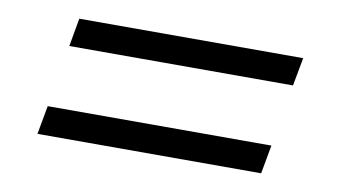

<svg xmlns="http://www.w3.org/2000/svg" viewBox="-42 -480 784 442"><g transform="rotate(10 350.0 -259.0)"><path d="M101.1 -332 112.8 -397.9H636.2L624 -332ZM64 -120.1 76.2 -187H599.1L586.9 -120.1Z"/></g></svg>

Font: Archivo Expanded Light
Style: Italic
Weight: 300
Width: 7
Italic angle: -10°
Designer: Hector Gatti
Foundry: Omnibus-Type
Version: Version 2.001